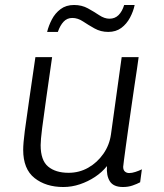

<svg xmlns="http://www.w3.org/2000/svg" viewBox="-20 -740 657 770"><path d="M234 10Q164 10 118.5 -26Q73 -62 73 -139Q73 -165 79.5 -215Q86 -265 97 -339.5Q108 -414 122 -511H189Q176 -419 165.5 -346.5Q155 -274 149 -226Q143 -178 143 -158Q143 -97 173 -72Q203 -47 255 -47Q298 -47 334 -67.5Q370 -88 394.5 -123Q419 -158 425 -201L468 -511H536Q534 -495 529.5 -464.5Q525 -434 519 -394.5Q513 -355 507 -312Q501 -269 495 -228Q489 -187 484.5 -152.5Q480 -118 477 -96.5Q474 -75 474 -71Q474 -58 481 -52Q488 -46 498 -46Q509 -46 523 -50.5Q537 -55 549 -61L542 -9Q529 -2 511.5 4Q494 10 473 10Q435 10 420.5 -13Q406 -36 409 -74Q389 -49 361 -30.5Q333 -12 300.5 -1Q268 10 234 10ZM169 -612Q175 -637 188 -662Q201 -687 223 -703.5Q245 -720 277 -720Q308 -720 332.5 -706.5Q357 -693 378 -679Q399 -665 419 -665Q441 -665 455.5 -679.5Q470 -694 478 -720H520Q515 -695 501.5 -669.5Q488 -644 466.5 -628Q445 -612 414 -612Q384 -612 359 -626Q334 -640 313 -654Q292 -668 270 -668Q249 -668 235 -653Q221 -638 212 -612Z"/></svg>

Font: Chivo ExtraLight
Style: Italic
Weight: 250
Italic angle: -8.05°
Designer: Hector Gatti
Foundry: Omnibus-Type
Version: Version 2.002